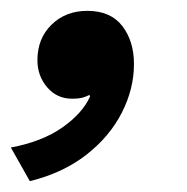

<svg xmlns="http://www.w3.org/2000/svg" viewBox="-64 -178 344 354"><path d="M97 -158Q140 -158 161.5 -130Q183 -102 183 -60Q183 -14 160.5 30Q138 74 95 107.5Q52 141 -9 156L-44 94Q14 83 51 57Q88 31 102 0L101 -3Q93 1 86.5 2.5Q80 4 69 4Q41 4 23 -17Q5 -38 5 -67Q5 -107 31 -132.5Q57 -158 97 -158Z"/></svg>

Font: Prodigy Sans SemiBold
Style: Italic
Weight: 600
Italic angle: -13°
Designer: Wei Huang
Foundry: Wei Huang
Version: Version 1.003; ttfautohint (v1.8.3)